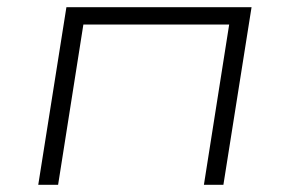

<svg xmlns="http://www.w3.org/2000/svg" viewBox="-20 -512 802 532"><path d="M86 0 164 -492H677L599 0H545L615 -444H211L141 0Z"/></svg>

Font: Nunito Sans 7pt Expanded ExtraLight
Style: Italic
Weight: 250
Width: 7
Italic angle: -9°
Designer: Vernon Adams
Foundry: Vernon Adams
Version: Version 3.101;gftools[0.9.27]